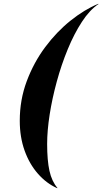

<svg xmlns="http://www.w3.org/2000/svg" viewBox="-20 -820 538 1010"><path d="M282 168.5 281 170Q224.5 145 179.8 94.2Q135 43.5 109.5 -27.5Q84 -98.5 84 -185Q84 -295 120.8 -393.2Q157.5 -491.5 218 -572.5Q278.5 -653.5 351.5 -711.8Q424.5 -770 497 -800L498 -798.5Q451.5 -767.5 410.8 -705Q370 -642.5 336.5 -561.2Q303 -480 278.8 -391.2Q254.5 -302.5 241.2 -217.2Q228 -132 228 -63Q228 24 240.2 79Q252.5 134 282 168.5Z"/></svg>

Font: Bodoni* 96
Style: Bold Italic
Weight: 700
Italic angle: -13°
Version: Version 2.2